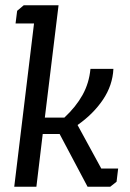

<svg xmlns="http://www.w3.org/2000/svg" viewBox="-20 -708 493 728"><path d="M45 -667 70 -688H202L150 -262H224Q268 -303 293 -348Q318 -393 323 -447H410Q407 -384 370 -329.5Q333 -275 274 -234L364 -69H428L422 -19L398 0H312L206 -200H142L118 0H34L109 -619H39Z"/></svg>

Font: Zilla Slab Medium
Style: Regular
Weight: 500
Designer: Typotheque.com
Foundry: Typotheque type foundry
Version: Version 1.1; 2017